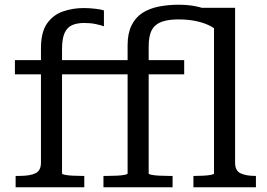

<svg xmlns="http://www.w3.org/2000/svg" viewBox="-20 -791 1127 811"><path d="M43 -537H430V-477H43ZM242 -58Q242 -55 254.5 -52.5Q267 -50 285.5 -49Q304 -48 323 -48H336V0H46V-48H63Q106 -48 129.5 -59Q153 -70 153 -104V-587Q153 -655 178.5 -691.5Q204 -728 245.5 -742.5Q287 -757 333 -757Q358 -757 383 -754Q408 -751 419 -747V-680Q405 -685 383.5 -689.5Q362 -694 336 -694Q306 -694 285 -685Q264 -676 253 -652Q242 -628 242 -583ZM409 -537H758V-477H409ZM797 0V-48H808Q824 -48 841.5 -49Q859 -50 871.5 -52.5Q884 -55 884 -58V-701L798 -758H973V-104Q973 -70 996 -59Q1019 -48 1058 -48H1061V0ZM709 0H417V-48H435Q456 -48 475 -49Q494 -50 506.5 -52.5Q519 -55 519 -58V-600Q519 -650 535.5 -683.5Q552 -717 581 -736Q610 -755 649.5 -763Q689 -771 734 -771Q774 -771 806.5 -764.5Q839 -758 864 -746.5Q889 -735 904 -720L903 -656Q885 -674 859.5 -685.5Q834 -697 802.5 -703Q771 -709 733 -709Q691 -709 663 -699Q635 -689 621.5 -664.5Q608 -640 608 -595V-58Q608 -55 620.5 -52.5Q633 -50 652.5 -49Q672 -48 691 -48H709Z"/></svg>

Font: Roboto Serif
Style: Regular
Weight: 400
Designer: Greg Gazdowicz
Foundry: Commercial Type
Version: Version 1.008